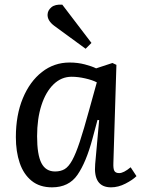

<svg xmlns="http://www.w3.org/2000/svg" viewBox="-20 -789 611 823"><path d="M466 -90Q465 -65 470.5 -56Q476 -47 491 -47Q510 -47 540 -72L565 -34Q549 -18 518 -2Q487 14 456 14Q379 14 388 -86L405 -274L398 -275L376 -193Q349 -93 312 -39.5Q275 14 203 14Q150 14 115.5 -14Q81 -42 64.5 -90.5Q48 -139 48 -201Q48 -296 78 -368Q108 -440 160 -480.5Q212 -521 278 -521Q313 -521 343.5 -513Q374 -505 392 -496L462 -519L479 -511ZM216 -54Q240 -54 257 -64Q274 -74 289.5 -102Q305 -130 322 -181.5Q339 -233 362 -317L395 -436Q376 -446 345 -453Q314 -460 287 -460Q243 -460 209.5 -427.5Q176 -395 157.5 -337.5Q139 -280 139 -205Q139 -126 157.5 -90Q176 -54 216 -54ZM372 -605 347 -580 213 -678Q182 -701 184 -728Q185 -745 200.5 -758Q216 -771 247 -769Z"/></svg>

Font: Literata 12pt
Style: Italic
Weight: 400
Italic angle: -2°
Designer: Latin by Veronika Burian and Jose Scaglione. Greek by Irene Vlachou. Cyrillic by Vera Evstafieva
Foundry: TypeTogether
Version: Version 3.002